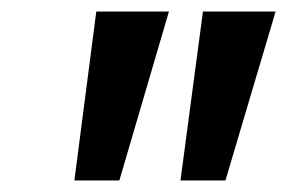

<svg xmlns="http://www.w3.org/2000/svg" viewBox="-20 -740 498 333"><path d="M109 -427 147 -720H273L187 -427ZM293 -427 332 -720H458L371 -427Z"/></svg>

Font: Radio Canada Medium
Style: Italic
Weight: 500
Italic angle: -12°
Designer: Charles Daoud, Etienne Aubert Bonn, Alexandre Saumier Demers, Jacques Le Bailly
Foundry: Radio-Canada
Version: Version 2.104; ttfautohint (v1.8.4.7-5d5b);gftools[0.9.28.de